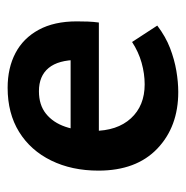

<svg xmlns="http://www.w3.org/2000/svg" viewBox="-12 -462 487 503"><g transform="rotate(90 231.5 -210.5)"><path d="M210 13Q158 13 119 -7.5Q80 -28 58 -68.5Q36 -109 36 -168Q36 -183 36.5 -197Q37 -211 39 -226H137V-171Q137 -120 158 -94.5Q179 -69 219 -69Q255 -69 278 -87.5Q301 -106 312 -138Q323 -170 323 -211Q323 -274 290 -310Q257 -346 201 -346Q173 -346 144.5 -338Q116 -330 90 -313L47 -379Q76 -401 106 -412.5Q136 -424 165.5 -429Q195 -434 221 -434Q312 -434 369.5 -379Q427 -324 427 -225Q427 -155 400.5 -101Q374 -47 325.5 -17Q277 13 210 13ZM51 -152V-226H374L361 -152Z"/></g></svg>

Font: Ysabeau Office
Style: Bold
Weight: 700
Designer: Christian Thalmann (Catharsis Fonts)
Version: Version 2.001;gftools[0.9.30]; featfreeze: tnum,lnum,ss02